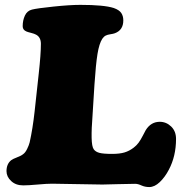

<svg xmlns="http://www.w3.org/2000/svg" viewBox="-20 -738 732 777"><path d="M190.9 5.4Q169.4 5.4 132.1 8.8Q94.7 12.2 73.7 12.2Q43.9 12.2 25.1 -5.4Q6.3 -22.9 6.3 -45.4Q6.3 -74.2 24.9 -89.4Q31.7 -94.7 48.6 -101.1Q65.4 -107.4 73.2 -113.8Q82.5 -120.1 89.8 -135.3Q97.2 -150.4 100.1 -162.1Q112.3 -216.8 120.1 -287.1L136.7 -439.5Q145.5 -518.6 145.5 -560.5Q145.5 -587.4 126 -597.7Q119.1 -601.6 105.5 -605Q91.8 -608.4 87.4 -610.4Q71.8 -616.7 71.8 -631.8Q71.8 -655.8 80.8 -675Q89.8 -694.3 109.4 -699.2Q130.9 -704.6 196.8 -711.4Q262.7 -718.3 305.2 -718.3Q400.9 -718.3 440.4 -705.6Q462.4 -697.8 470.7 -685.5Q479 -673.3 479 -655.3Q479 -616.2 444.8 -603.5Q438.5 -601.1 426.8 -599.4Q415 -597.7 407.7 -594Q400.4 -590.3 394 -581.1Q381.3 -561.5 374.5 -519.5Q367.7 -477.5 362.3 -396L354.5 -271Q350.1 -216.3 350.8 -180.4Q351.6 -144.5 359.4 -133.8Q366.7 -123.5 382.3 -119.4Q397.9 -115.2 433.6 -115.2Q464.4 -115.2 483.9 -121.1Q503.4 -127 520.5 -140.1Q532.2 -148.9 540.8 -160.4Q549.3 -171.9 558.1 -189.2Q566.9 -206.5 569.8 -211.4Q590.8 -245.1 626.5 -245.1Q652.8 -245.1 672.6 -226.1Q692.4 -207 692.4 -175.8Q692.4 -106 663.1 -50.8Q647.5 -21 626.5 -1Q605.5 19 584 19Q566.9 19 552.5 12.5Q538.1 5.9 527.3 5.9Q496.1 5.9 454.8 7.3Q413.6 8.8 394.5 8.8Q372.6 8.8 292.2 7.1Q211.9 5.4 190.9 5.4Z"/></svg>

Font: Cooper* Black
Style: Italic
Weight: 900
Italic angle: -7°
Designer: Owen Earl
Foundry: indestructible type*
Version: Version 0.001